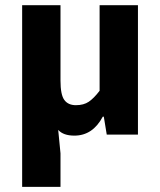

<svg xmlns="http://www.w3.org/2000/svg" viewBox="-20 -516 613 736"><path d="M211.9 200.2H64.9V-496.1H211.9V-207Q211.9 -152.8 226.6 -132.8Q241.2 -112.8 271 -112.8Q300.8 -112.8 320.3 -126Q339.8 -139.2 361.8 -168V-496.1H508.8V0H389.2L377.9 -68.8H374Q335.4 3.9 265.1 3.9Q222.7 3.9 203.1 -18.1L211.9 71.8Z"/></svg>

Font: SourceSansPro-Bold
Style: Bold
Weight: 700
Designer: Paul D. Hunt
Foundry: Adobe Systems Incorporated
Version: Version 1.050;PS Version 1.000;hotconv 1.0.70;makeotf.lib2.5